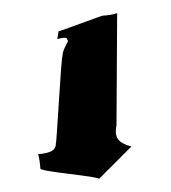

<svg xmlns="http://www.w3.org/2000/svg" viewBox="-20 -707 263 295"><path d="M38 -470C40 -470 42 -451 42 -448C42 -443 134 -436 132 -432L182 -482C158 -488 156 -499 159 -515L160 -687C157 -685 143 -683 138 -683C136 -683 70 -658 70 -659L68 -647C87 -652 82 -646 84 -645C87 -645 76 -632 76 -621C74 -619 67 -487 66 -488C66 -476 59 -472 38 -470Z"/></svg>

Font: Zinc
Style: Regular
Weight: 400
Version: Version 1